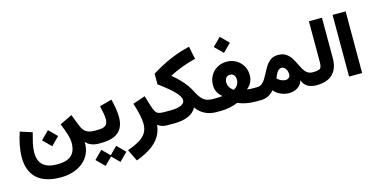

<svg xmlns="http://www.w3.org/2000/svg" viewBox="-97 -1321 4185 2134"><g transform="rotate(-15 1995.0 -254.5)"><path d="M297.9 -198.2 390.6 -106 482.9 -198.2 390.6 -291ZM83.5 -356.4Q58.1 -280.8 44.4 -208Q30.8 -135.3 30.8 -72.3Q30.8 83 121.1 168.2Q211.4 253.4 395.5 253.4Q471.2 253.4 536.9 232.7Q602.5 211.9 651.6 171.9Q700.7 131.8 727.3 73.5Q753.9 15.1 751 -60.1Q773.4 -31.7 812.3 -15.9Q851.1 0 896 0H896.5V-149.9H896Q851.6 -149.9 821.5 -160.4Q791.5 -170.9 772 -192.4Q752.4 -213.9 739.7 -247.1L685.5 -384.8L543.5 -316.4Q571.3 -250.5 590.1 -190.9Q608.9 -131.3 608.9 -86.4Q608.9 -28.8 588.9 13.9Q568.8 56.6 522 79.8Q475.1 103 394.5 103Q315.9 103 268.3 79.8Q220.7 56.6 199.7 13.9Q178.7 -28.8 178.7 -86.9Q178.7 -139.6 192.4 -199.5Q206.1 -259.3 221.2 -312Z M985.4 166.5 1078.1 258.8 1170.4 166.5 1078.1 73.7ZM814.5 166.5 907.2 258.8 999.5 166.5 907.2 73.7ZM1160.2 -436 1018.6 -397.5Q1029.8 -349.1 1036.9 -310.8Q1043.9 -272.5 1043.9 -244.1Q1043.9 -211.9 1033 -191.2Q1022 -170.4 996.1 -160.4Q970.2 -150.4 925.8 -150.4H896.5Q886.2 -150.4 880.9 -135.3Q875.5 -120.1 875.5 -75.2Q875.5 -30.3 880.9 -15.1Q886.2 0 896.5 0H925.8Q1022.9 0 1081.3 -27.8Q1139.6 -55.7 1165.5 -106.7Q1191.4 -157.7 1191.4 -226.1Q1191.4 -271.5 1182.9 -324.2Q1174.3 -377 1160.2 -436Z M1383.8 -328.1Q1408.7 -253.9 1421.9 -191.4Q1435.1 -128.9 1435.1 -83Q1435.1 -25.9 1410.9 15.9Q1386.7 57.6 1333.5 90.8Q1280.3 124 1192.9 154.8L1258.3 290Q1361.3 252 1429.4 205.1Q1497.6 158.2 1533.9 98.9Q1570.3 39.6 1578.1 -35.2Q1598.1 -17.1 1626.2 -8.5Q1654.3 0 1689 0H1689.5V-150.4H1689Q1648.4 -150.4 1625.7 -158.9Q1603 -167.5 1588.9 -192.6Q1574.7 -217.8 1559.6 -268.1L1526.4 -377Z M2144.5 -780.8Q1919.4 -729.5 1698.2 -589.8V-467.8Q1816.9 -380.9 1872.6 -322.5Q1928.2 -264.2 1928.2 -225.1Q1928.2 -189.5 1885.3 -169.9Q1842.3 -150.4 1764.6 -150.4H1689.5Q1678.7 -150.4 1673.8 -133.3Q1668.9 -116.2 1668.9 -75.7Q1668.9 -35.6 1673.8 -17.8Q1678.7 0 1689.5 0H1767.6Q1862.8 0 1929.9 -29.5Q1997.1 -59.1 2024.4 -115.2Q2049.3 -78.1 2084.2 -52.2Q2119.1 -26.4 2161.4 -13.2Q2203.6 0 2250 0V-150.4Q2209 -150.4 2178.2 -162.6Q2147.5 -174.8 2122.6 -203.1Q2097.7 -231.4 2073.7 -279.3Q2052.2 -322.3 2024.7 -360.8Q1997.1 -399.4 1960.4 -437.7Q1923.8 -476.1 1875 -517.1V-522Q1949.2 -559.6 2021.7 -586.4Q2094.2 -613.3 2175.3 -633.8Z M2410.2 -706.1 2502.9 -613.8 2595.2 -706.1 2502.9 -798.8ZM2291.5 -298.8Q2291.5 -250 2311.5 -214.8Q2331.5 -179.7 2362.8 -155.8Q2344.7 -152.8 2326.9 -151.6Q2309.1 -150.4 2289.1 -150.4H2250Q2239.7 -150.4 2234.4 -135.3Q2229 -120.1 2229 -75.2Q2229 -30.3 2234.4 -15.1Q2239.7 0 2250 0H2302.7Q2356.4 0 2407.2 -10.3Q2458 -20.5 2500.5 -39.6Q2543 -20.5 2594.2 -10.3Q2645.5 0 2698.7 0H2757.3V-150.4H2713.4Q2694.3 -150.4 2677.5 -151.6Q2660.6 -152.8 2644 -155.8Q2675.8 -180.2 2695.8 -216.6Q2715.8 -252.9 2715.8 -301.3Q2715.8 -362.8 2687.3 -410.4Q2658.7 -458 2610.8 -485.1Q2563 -512.2 2503.9 -512.2Q2443.8 -512.2 2395.8 -484.6Q2347.7 -457 2319.6 -408.9Q2291.5 -360.8 2291.5 -298.8ZM2502.9 -189.5Q2475.6 -205.6 2458.7 -232.2Q2441.9 -258.8 2441.9 -291.5Q2441.9 -319.3 2457 -340.8Q2472.2 -362.3 2503.9 -362.3Q2535.2 -362.3 2550 -340.6Q2564.9 -318.8 2564.9 -291.5Q2564.9 -258.3 2549.1 -231.9Q2533.2 -205.6 2502.9 -189.5Z M2992.2 -188.5 3000 -207Q3012.7 -239.3 3025.4 -257.1Q3038.1 -274.9 3051 -281.7Q3064 -288.6 3078.1 -288.6Q3093.8 -288.6 3108.2 -277.1Q3122.6 -265.6 3131.8 -245.4Q3141.1 -225.1 3141.1 -198.7Q3141.1 -170.9 3124.3 -158Q3107.4 -145 3088.4 -145Q3065.9 -145 3040.5 -156Q3015.1 -167 2992.2 -188.5ZM2757.3 -150.4Q2747.1 -150.4 2741.9 -135.3Q2736.8 -120.1 2736.8 -75.2Q2736.8 -30.3 2741.9 -15.1Q2747.1 0 2757.3 0Q2811.5 0 2849.4 -19.5Q2887.2 -39.1 2916 -73.2Q2943.4 -37.6 2990.5 -16.1Q3037.6 5.4 3087.9 5.4Q3145.5 5.4 3188.7 -23.2Q3231.9 -51.8 3244.6 -102.1Q3255.4 -65.9 3278.8 -43.2Q3302.2 -20.5 3334.5 -10.3Q3366.7 0 3402.8 0H3403.3V-150.4H3402.8Q3364.3 -150.4 3339.1 -168.9Q3314 -187.5 3296.6 -217.3Q3279.3 -247.1 3263.2 -281.2Q3245.6 -319.8 3222.7 -355.2Q3199.7 -390.6 3164.8 -413.6Q3129.9 -436.5 3075.7 -436.5Q3024.9 -436.5 2991.5 -413.3Q2958 -390.1 2934.6 -353.8Q2911.1 -317.4 2890.6 -277.3Q2874 -244.6 2856.4 -215.6Q2838.9 -186.5 2815.2 -168.5Q2791.5 -150.4 2757.3 -150.4Z M3403.3 -150.4Q3393.6 -150.4 3387.9 -135.3Q3382.3 -120.1 3382.3 -75.2Q3382.3 -30.8 3387.9 -15.4Q3393.6 0 3403.3 0Q3527.8 0 3591.8 -62.5Q3655.8 -125 3655.8 -242.2V-709.5H3505.4V-242.2Q3505.4 -205.1 3498.5 -185.3Q3491.7 -165.5 3470 -158Q3448.2 -150.4 3403.3 -150.4Z M3928.2 0V-709.5H3777.8V0Z"/></g></svg>

Font: Estedad-FD-VF Thin
Style: Regular
Weight: 100
Designer: Amin Abedi
Version: Version 5.0